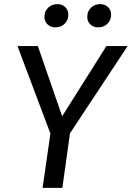

<svg xmlns="http://www.w3.org/2000/svg" viewBox="-20 -913 640 933"><path d="M320 -265 283 0H187L225 -264L65 -689H164L282 -348L497 -689H600ZM196 -831Q196 -858 214 -875.5Q232 -893 259 -893Q282 -893 297 -878.5Q312 -864 312 -842Q312 -815 294 -797.5Q276 -780 249 -780Q226 -780 211 -794.5Q196 -809 196 -831ZM404 -831Q404 -858 422 -875.5Q440 -893 467 -893Q490 -893 505 -878.5Q520 -864 520 -842Q520 -815 502 -797.5Q484 -780 457 -780Q434 -780 419 -794.5Q404 -809 404 -831Z"/></svg>

Font: Fira Sans
Style: Italic
Weight: 400
Italic angle: -8°
Designer: bBox Type GmbH & Carrois Corporate GbR & Edenspiekermann AG
Foundry: bBox Type GmbH & Carrois Corporate GbR & Edenspiekermann AG
Version: Version 4.301